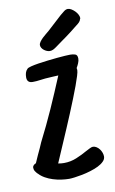

<svg xmlns="http://www.w3.org/2000/svg" viewBox="-73 -584 371 621"><g transform="rotate(-10 112.0 -274.0)"><path d="M227.1 -54.7Q227.1 -45.9 219.7 -38.6Q212.4 -31.2 200.9 -25.6Q189.5 -20 175 -15.6Q160.6 -11.2 147 -8.5Q133.3 -5.9 121.8 -4.4Q110.4 -2.9 104 -2.9Q91.8 -2.9 78.1 -4.9Q64.5 -6.8 51.3 -11Q38.1 -15.1 26.4 -21.7Q14.6 -28.3 6.3 -37.6V-37.1Q2.4 -41 -1.2 -46.4Q-4.9 -51.8 -4.9 -58.6Q-4.9 -63 -1.5 -66.4Q2 -69.8 6.3 -71.3Q11.2 -83 16.6 -94.7Q22 -106.4 27.3 -117.7L34.7 -134.8Q60.5 -185.5 82.8 -235.4Q105 -285.2 127 -338.4L107.4 -337.4L83.5 -335.9L67.4 -334Q60.5 -333 54.4 -332.5Q48.3 -332 42 -332Q23.4 -332 23.4 -350.1Q23.4 -358.4 25.4 -365Q27.3 -371.6 32.7 -377Q35.2 -379.9 45.7 -382.6Q56.2 -385.3 70.3 -387.5Q84.5 -389.6 100.8 -391.6Q117.2 -393.6 132.3 -395Q147.5 -396.5 159.4 -397.2Q171.4 -397.9 176.3 -397.9Q185.1 -397.9 192.6 -395.5Q200.2 -393.1 200.2 -380.9Q200.2 -374 196.8 -366Q193.4 -357.9 189.5 -351.6Q190.4 -349.1 190.4 -344.2Q190.4 -338.9 186.5 -326.2Q182.6 -313.5 176 -295.4Q169.4 -277.3 160.6 -255.4Q151.9 -233.4 142.3 -210.4Q132.8 -187.5 123 -164.6Q113.3 -141.6 104.5 -121.6L77.1 -58.1Q85.4 -56.2 96.2 -56.2Q118.2 -56.2 137.9 -64.5Q157.7 -72.8 171.9 -81.1Q180.2 -85.4 186.5 -88.6Q192.9 -91.8 196.8 -91.8Q203.1 -91.8 208.7 -88.1Q214.4 -84.5 218.5 -78.9Q222.7 -73.2 224.9 -66.9Q227.1 -60.5 227.1 -54.7ZM85.4 -445.3Q85.4 -450.2 89.6 -456.1Q93.8 -461.9 99.4 -467.3Q105 -472.7 110.8 -477.3Q116.7 -481.9 120.6 -485.4L168.5 -529.3Q174.3 -533.7 180.9 -539.3Q187.5 -544.9 194.8 -544.9Q199.7 -544.9 205.8 -541.3Q211.9 -537.6 217 -532.5Q222.2 -527.3 225.6 -521Q229 -514.6 229 -509.8Q229 -508.8 229 -507.8Q229 -506.8 228 -505.9Q226.6 -500 222.2 -495.6Q217.8 -491.2 212.4 -487.3Q197.3 -475.1 189.2 -469Q181.2 -462.9 174.3 -457.8Q167.5 -452.6 158.9 -446.8Q150.4 -440.9 135.3 -429.7Q129.9 -425.8 124.8 -423.3Q119.6 -420.9 113.8 -420.9Q109.4 -420.9 104.5 -422.9Q99.6 -424.8 95.2 -428.2Q90.8 -431.6 88.1 -436Q85.4 -440.4 85.4 -445.3Z"/></g></svg>

Font: Just Another Hand
Style: Regular
Weight: 400
Designer: Astigmatic (AOETI)
Foundry: Astigmatic (AOETI)
Version: Version 1.000